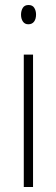

<svg xmlns="http://www.w3.org/2000/svg" viewBox="-20 -747 224 767"><path d="M94 -727Q110 -727 117 -715.5Q124 -704 124 -689Q124 -671 116 -660.5Q108 -650 93 -650Q79 -650 71.5 -661Q64 -672 64 -688Q64 -704 71 -715.5Q78 -727 94 -727ZM112 -529V0H75V-529Z"/></svg>

Font: Noto Sans Devanagari ExtraCondensed ExtraLight
Style: Regular
Weight: 200
Width: 2
Designer: Jelle Bosma - Monotype Design Team
Foundry: Monotype Imaging Inc.
Version: Version 2.004; ttfautohint (v1.8.4.7-5d5b)